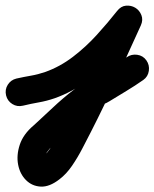

<svg xmlns="http://www.w3.org/2000/svg" viewBox="-72 -325 558 694"><path d="M-50 20Q-55 -1 -44 -18.5Q-33 -36 -13 -41Q14 -47 40 -51.5Q66 -56 92 -65Q145 -84 191.5 -119.5Q238 -155 278 -199Q318 -243 351 -285Q365 -303 383.5 -304.5Q402 -306 417 -297Q432 -288 439 -270.5Q446 -253 437 -233Q393 -137 349 -40Q305 57 257 151Q243 178 226 211Q209 244 188.5 274Q168 304 143 323Q107 351 75.5 349.5Q44 348 22 326Q0 304 -6.5 270Q-13 236 -0.5 198Q12 160 50 128Q50 128 50 128Q50 128 50 128Q49 128 49 128.5Q49 129 49 129Q83 98 119 64Q155 30 194 0Q233 -30 275 -48Q276 -48 272 -46Q268 -44 268 -44Q298 -62 328 -80Q358 -98 386 -118Q403 -130 424 -127Q445 -124 457 -107Q469 -90 466 -69Q463 -48 446 -36Q416 -15 384.5 4Q353 23 322 42Q321 42 318 44Q315 46 315 46Q278 61 244 88Q210 115 178 146Q146 177 117 203Q117 203 117 203.5Q117 204 116 204Q116 204 116 204Q116 204 116 204Q107 212 97.5 225.5Q88 239 91 252Q91 253 89 250.5Q87 248 86 247Q80 245 77.5 246.5Q75 248 81 243Q99 229 114.5 204Q130 179 143.5 151.5Q157 124 167 104Q215 11 258 -84.5Q301 -180 345 -275Q354 -295 374 -296Q394 -297 411 -286Q428 -276 436 -258Q444 -240 431 -223Q390 -172 343.5 -122.5Q297 -73 242.5 -32.5Q188 8 126 30Q97 40 68.5 45Q40 50 11 57Q-10 62 -27.5 51Q-45 40 -50 20Z"/></svg>

Font: FRB American Cursive Guidelines Arrows Ultra
Style: Bold Italic
Weight: 1000
Italic angle: -25°
Version: Version 2.0;Modular Font Editor K font №1